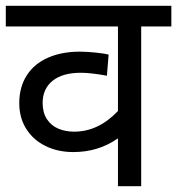

<svg xmlns="http://www.w3.org/2000/svg" viewBox="-20 -642 611 662"><path d="M570.8 -622.1V-550.8H466.8V0H386.7V-165Q351.6 -140.6 313.5 -129.2Q275.4 -117.7 232.9 -117.7Q179.2 -117.7 136.7 -138.7Q94.2 -159.7 70.3 -198Q46.4 -236.3 46.4 -286.1Q46.4 -341.8 72.3 -382.1Q98.1 -422.4 145.5 -443.1Q192.9 -463.9 254.9 -463.9Q278.3 -463.9 309.8 -460.7Q341.3 -457.5 354.5 -453.6L348.6 -380.9Q293 -391.1 258.8 -391.1Q195.8 -391.1 161.4 -363.5Q127 -335.9 127 -286.6Q127 -253.9 141.6 -231.4Q156.2 -209 180.9 -198.5Q205.6 -188 235.4 -188Q319.3 -188 386.7 -259.3V-550.8H0V-622.1Z"/></svg>

Font: NotoSans
Style: Regular
Weight: 400
Designer: Monotype Design team
Foundry: Monotype Imaging Inc.
Version: Version 1.04; ttfautohint (v1.4.1)